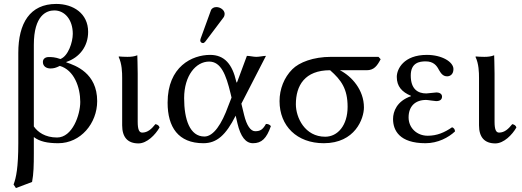

<svg xmlns="http://www.w3.org/2000/svg" viewBox="-20 -718 2652 976"><path d="M152 -75.3V-490C152 -641 217 -665 256 -665C310 -665 350 -617 350 -546C350 -504 327 -433 287 -418C259 -428 242 -428 227 -428C212 -428 198 -420 198 -403C198 -380 217 -370 236 -370C253 -370 264 -373 284 -383C357 -362 388 -274 388 -200C388 -134 348 -19 270 -19C209 -19 171.4 -47.1 152 -75.3ZM152 61V-21.3C181.5 1.4 221.1 10 276 10C390 10 474 -91 474 -204C474 -346.9 363.6 -385.4 317 -401V-403C385 -426 428 -483 428 -556C428 -650 352 -698 266 -698C132 -698 73 -600 73 -449V10C73 134 62 186 49 220L61 238L143 207C151 167 152 120 152 61Z M601 -322V-81C601 -21.5 628 11 684 11C727 11 770 -33 791 -70C788.4 -79.9 780.6 -84.8 770 -87C751 -63 731 -44 703 -44C688 -44 680 -58 680 -99V-343C680 -375 678 -437 678 -437C663 -431 647 -429 628 -429C616 -429 591 -430 585 -431L583 -429C600 -394 601 -350 601 -322Z M1080 -682C1067 -682 1056 -676 1052 -665L1000 -522C999 -519 998 -515 998 -512C998 -505 1004 -499 1012 -499C1016 -499 1021 -503 1024 -507L1116 -629C1120 -634 1122 -642 1122 -647C1122 -667 1100 -682 1080 -682ZM1207 -191 1332 -434C1319 -434 1298 -429 1283 -429C1268 -429 1250 -434 1235 -434L1187.5 -306C1184.7 -298.5 1183.1 -294 1180.8 -304C1161 -391 1121.5 -439 1048 -439C957 -439 832 -380 832 -196C832 -72 886 10 1014 10C1082 10 1128 -31 1178 -130L1187 -91C1203 -23 1229 10 1266 10C1310 10 1335 -14 1357 -77C1351 -84 1344 -88 1332 -88C1315 -58 1302 -51 1277 -51C1254 -51 1234 -80 1221 -133ZM1157 -222 1141 -181C1107 -86 1065 -24 1019 -24C945 -24 916 -111 916 -219C916 -334 976 -405 1043 -405C1103 -405 1129 -339 1152 -243Z M1844 -361C1881 -361 1897 -383 1915 -417L1904 -429H1663C1572 -429 1501 -401 1466 -366C1424 -324 1401 -265 1401 -204C1401 -78 1489 10 1626 10C1785 10 1830 -115 1830 -172C1830 -261 1768 -330 1708 -361ZM1633 -23C1530 -23 1484 -120 1484 -188C1484 -283 1529 -361 1658 -361C1715 -311 1747 -266 1747 -175C1747 -81 1697 -23 1633 -23Z M2057 -121C2057 -177 2090 -210 2146 -210C2155 -210 2189 -204 2197 -204C2220 -204 2227 -215 2227 -227C2227 -239 2217 -248 2198 -248C2193 -248 2148 -243 2147 -243C2104 -243 2068 -265 2068 -334C2068 -400 2113 -406 2144 -406C2183 -406 2200 -385 2211 -363C2221 -346 2231 -330 2253 -330C2266 -330 2285 -338 2285 -367C2285 -403 2227 -439 2150 -439C2032 -439 1997 -367 1997 -327C1997 -278.7 2023.2 -250.3 2069 -231V-229C1997 -204 1978 -151 1978 -113C1978 -55 2011 10 2143 10C2206 10 2260 -19 2293 -50C2292.6 -60.8 2286.7 -68.2 2278 -71C2239 -44 2201 -28 2154 -28C2099 -28 2057 -68 2057 -121Z M2415 -322V-81C2415 -21.5 2442 11 2498 11C2541 11 2584 -33 2605 -70C2602.4 -79.9 2594.6 -84.8 2584 -87C2565 -63 2545 -44 2517 -44C2502 -44 2494 -58 2494 -99V-343C2494 -375 2492 -437 2492 -437C2477 -431 2461 -429 2442 -429C2430 -429 2405 -430 2399 -431L2397 -429C2414 -394 2415 -350 2415 -322Z"/></svg>

Font: Libertinus Math
Style: Regular
Weight: 400
Designer: Philipp H. Poll
Foundry: Khaled Hosny
Version: Version 6.2